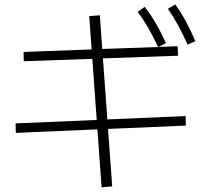

<svg xmlns="http://www.w3.org/2000/svg" viewBox="-20 -793 904 848"><path d="M410.2 -221.7 49.8 -206.1 48.8 -248 407.2 -263.2 387.7 -533.2 85 -522.5 84 -563.5 384.8 -574.7 374 -721.7 420.9 -725.6 431.6 -576.7 678.2 -585.4Q655.3 -634.3 634 -670.9Q612.8 -707.5 587.9 -741.2L619.1 -762.7Q646.5 -727.5 668.5 -689.7Q690.4 -651.9 712.9 -602.5L680.2 -585.9L764.6 -588.9L766.6 -546.9L434.6 -535.2L454.1 -265.6L799.8 -280.3L800.8 -238.3L457 -223.6L475.6 30.3L428.7 34.2ZM721.7 -753.9 753.9 -773.4Q779.8 -737.8 800.8 -699Q821.8 -660.2 842.8 -611.3L808.6 -595.7Q786.1 -645.5 765.9 -682.6Q745.6 -719.7 721.7 -753.9Z"/></svg>

Font: Pretendard GOV ExtraLight
Style: Regular
Weight: 200
Designer: Base glyphs from Inter by Rasmus Andersson; Hangeul glyphs from Noto Sans CJK(Source Han Sans) by Jang Soo-young and Kan
Foundry: Kil Hyung-jin
Version: Version 1.309